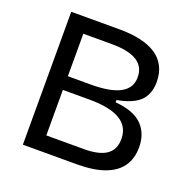

<svg xmlns="http://www.w3.org/2000/svg" viewBox="-119 -778 894 896"><g transform="rotate(20 328.5 -330.0)"><path d="M86 0V-660H328Q383 -660 428.5 -650Q474 -640 506 -619.5Q538 -599 555.5 -566Q573 -533 573 -487Q573 -449 558 -420Q543 -391 510.5 -373Q478 -355 425 -345V-334Q517 -326 558.5 -284Q600 -242 600 -174Q600 -118 573.5 -79.5Q547 -41 492.5 -20.5Q438 0 352 0ZM174 -78H361Q436 -78 472.5 -103.5Q509 -129 509 -182Q509 -243 458.5 -273.5Q408 -304 306 -304H174ZM174 -372H288Q386 -372 434 -398.5Q482 -425 482 -478Q482 -531 440.5 -557Q399 -583 315 -583H174Z"/></g></svg>

Font: Bricolage Grotesque 96pt ExtraBold
Style: Regular
Weight: 400
Version: Version 1.001;gftools[0.9.33.dev8+g029e19f]